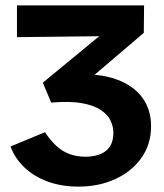

<svg xmlns="http://www.w3.org/2000/svg" viewBox="-20 -678 608 713"><path d="M271 15Q209 15 158 -3.5Q107 -22 71.5 -55.5Q36 -89 19 -134L147 -187Q167 -157 189 -136.5Q211 -116 238 -106Q265 -96 297 -96Q322 -96 342 -102Q362 -108 375 -119Q388 -130 394.5 -146.5Q401 -163 401 -186Q401 -207 391 -229Q381 -251 356 -268.5Q331 -286 286 -294.5Q241 -303 170 -297L139 -371L433 -613L474 -545L43 -540V-658H515L514 -556L250 -331L257 -402Q350 -406 413 -383Q476 -360 508.5 -315.5Q541 -271 541 -210Q541 -142 505 -91.5Q469 -41 408 -13Q347 15 271 15Z"/></svg>

Font: Ysabeau SC ExtraBold
Style: Regular
Weight: 800
Designer: Christian Thalmann (Catharsis Fonts)
Version: Version 2.001;gftools[0.9.30]; featfreeze: smcp